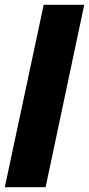

<svg xmlns="http://www.w3.org/2000/svg" viewBox="-26 -780 371 800"><path d="M-6 0H164L325 -760H156Z"/></svg>

Font: Noto Sans Condensed Black
Style: Italic
Weight: 900
Width: 3
Italic angle: -12°
Designer: Monotype Design Team
Foundry: Monotype Imaging Inc.
Version: Version 2.013